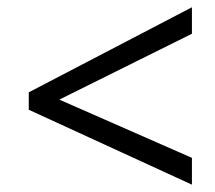

<svg xmlns="http://www.w3.org/2000/svg" viewBox="-20 -626 591 528"><path d="M507.8 -118.2 59.1 -324.2V-372.1L507.8 -606V-533.2L143.1 -352.1L507.8 -191.9Z"/></svg>

Font: CAA NEO Sans
Style: Italic
Weight: 400
Italic angle: -12°
Version: Version 1.10